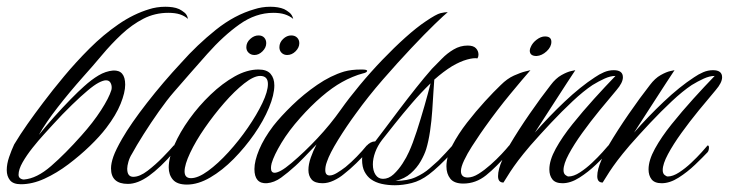

<svg xmlns="http://www.w3.org/2000/svg" viewBox="-37 -542 2160 569"><path d="M25 4Q2 4 -7.5 -8Q-17 -20 -17 -38Q-17 -56 -10 -76.5Q-3 -97 5 -114Q23 -144 44.5 -174.5Q66 -205 91 -238Q118 -274 153 -316Q188 -358 228.5 -398.5Q269 -439 314 -470Q359 -501 406 -515Q415 -518 427.5 -520Q440 -522 453 -522Q464 -522 474.5 -520.5Q485 -519 494 -515Q502 -511 510 -504.5Q518 -498 520 -486Q510 -495 496 -499.5Q482 -504 462 -504Q422 -504 388 -486.5Q354 -469 323.5 -440.5Q293 -412 265 -378.5Q237 -345 209 -314Q169 -269 134 -224Q99 -179 78 -142Q98 -167 123 -195Q148 -223 172 -247.5Q196 -272 212 -286Q234 -306 255 -318.5Q276 -331 298 -333Q334 -335 334 -291Q334 -268 320.5 -234.5Q307 -201 278 -163Q259 -138 229.5 -109.5Q200 -81 165.5 -55Q131 -29 95 -12.5Q59 4 25 4ZM34 -10Q72 -13 114.5 -50Q157 -87 204 -140Q239 -179 262.5 -215.5Q286 -252 293 -275Q294 -278 294 -283Q294 -291 290 -297.5Q286 -304 277 -304Q269 -304 255.5 -297Q242 -290 222 -273Q205 -259 176.5 -231.5Q148 -204 119 -172Q110 -162 93.5 -144Q77 -126 59.5 -104Q42 -82 30 -61Q18 -40 18 -24Q18 -17 23 -13.5Q28 -10 34 -10Z M342 3Q292 3 292 -43Q292 -58 299 -78Q306 -98 325 -131Q351 -176 398.5 -237Q446 -298 500 -356Q547 -409 602.5 -453.5Q658 -498 718 -515Q727 -518 739 -520Q751 -522 764 -522Q788 -522 805 -515Q813 -511 821 -504.5Q829 -498 832 -486Q821 -495 807 -499.5Q793 -504 773 -504Q721 -504 673 -470Q625 -436 577.5 -382.5Q530 -329 478 -269Q458 -246 434 -212Q410 -178 388.5 -144Q367 -110 354 -86Q347 -75 343.5 -62.5Q340 -50 340 -42Q340 -18 358 -18Q377 -18 400.5 -36Q424 -54 445.5 -76Q467 -98 478 -111Q482 -111 482 -105Q482 -96 478 -91Q438 -45 404.5 -21Q371 3 342 3Z M517 5Q488 5 475.5 -9.5Q463 -24 463 -46Q463 -74 479.5 -112Q496 -150 524 -189Q552 -228 587 -261.5Q622 -295 658.5 -315.5Q695 -336 729 -336Q754 -336 765 -323Q776 -310 776 -289Q776 -261 760 -222.5Q744 -184 716.5 -144.5Q689 -105 655.5 -71Q622 -37 586 -16Q550 5 517 5ZM529 -14Q550 -14 579.5 -35.5Q609 -57 640 -91Q671 -125 697.5 -163.5Q724 -202 740.5 -236.5Q757 -271 757 -293Q757 -317 734 -317Q715 -317 686.5 -294.5Q658 -272 627.5 -237Q597 -202 570 -163Q543 -124 526.5 -89Q510 -54 510 -34Q510 -14 529 -14ZM814 -379Q804 -379 797.5 -385.5Q791 -392 791 -402Q791 -416 802 -426.5Q813 -437 826 -437Q837 -437 843.5 -430.5Q850 -424 850 -414Q850 -401 839 -390Q828 -379 814 -379ZM717 -379Q707 -379 700 -385.5Q693 -392 693 -402Q693 -416 704.5 -426.5Q716 -437 729 -437Q740 -437 746 -430.5Q752 -424 752 -414Q752 -401 741 -390Q730 -379 717 -379Z M754 1Q717 3 717 -41Q717 -65 731 -98.5Q745 -132 773 -169Q795 -197 829 -230Q863 -263 903 -290.5Q943 -318 983 -330Q994 -333 1006 -334.5Q1018 -336 1035 -336Q1051 -336 1051 -332Q1051 -327 1037 -324Q1025 -321 1008 -314Q991 -307 977 -299Q948 -283 916 -255.5Q884 -228 853 -193Q819 -155 797 -118.5Q775 -82 768 -58Q766 -50 766 -44Q766 -30 777 -30Q784 -30 796 -36.5Q808 -43 827 -59Q865 -91 903.5 -132Q942 -173 973 -217Q997 -251 1029 -289.5Q1061 -328 1096 -364.5Q1131 -401 1164.5 -431Q1198 -461 1225 -479Q1256 -500 1268.5 -503Q1281 -506 1290 -506Q1281 -499 1251.5 -470.5Q1222 -442 1181.5 -399Q1141 -356 1097.5 -306Q1054 -256 1018 -206Q990 -168 965 -127.5Q940 -87 932 -63Q929 -55 928 -49Q927 -43 927 -38Q927 -22 940 -22Q949 -22 961.5 -29.5Q974 -37 987 -47Q1004 -61 1020.5 -78Q1037 -95 1050 -111Q1054 -111 1054 -105Q1054 -96 1050 -91Q1037 -76 1018.5 -58Q1000 -40 982 -26Q969 -15 952 -7Q935 1 919 1Q896 1 886.5 -10Q877 -21 877 -38Q877 -55 884 -75Q891 -95 901 -114Q884 -96 864 -75.5Q844 -55 838 -50Q816 -30 796 -15.5Q776 -1 754 1Z M1133 7Q1113 7 1094.5 3Q1076 -1 1062 -11Q1051 -19 1043.5 -33Q1036 -47 1036 -69Q1036 -95 1048.5 -109Q1061 -123 1075 -123Q1086 -137 1105 -162.5Q1124 -188 1147.5 -219Q1171 -250 1196 -281.5Q1221 -313 1243 -338Q1257 -352 1272.5 -368Q1288 -384 1307.5 -395.5Q1327 -407 1349 -407Q1366 -407 1373.5 -399Q1381 -391 1381 -380Q1381 -374 1378 -369Q1367 -371 1347 -365.5Q1327 -360 1303 -346Q1277 -330 1250 -306Q1249 -294 1247.5 -269.5Q1246 -245 1244 -214.5Q1242 -184 1237.5 -153.5Q1233 -123 1226 -100Q1221 -84 1210 -64.5Q1199 -45 1180.5 -28.5Q1162 -12 1135 -6Q1171 -6 1195 -17Q1219 -28 1235.5 -42.5Q1252 -57 1262 -66Q1270 -74 1284 -89Q1298 -104 1304 -111Q1308 -111 1308 -105Q1308 -96 1304 -91Q1262 -46 1234 -25Q1209 -6 1183 0.5Q1157 7 1133 7ZM1098 -12Q1115 -12 1129.5 -25.5Q1144 -39 1156 -57.5Q1168 -76 1175 -92Q1186 -116 1198 -153Q1210 -190 1221 -228.5Q1232 -267 1239 -295Q1211 -268 1183.5 -236Q1156 -204 1133 -175Q1110 -146 1095 -127Q1082 -110 1075 -91Q1068 -72 1068 -55Q1068 -36 1076 -24Q1084 -12 1098 -12Z M1553 -376Q1533 -376 1533 -392Q1533 -397 1536 -403Q1541 -415 1553.5 -424.5Q1566 -434 1578 -434Q1597 -434 1597 -418Q1597 -403 1583 -390Q1569 -377 1553 -376ZM1336 2Q1309 2 1297.5 -12.5Q1286 -27 1286 -49Q1286 -78 1303.5 -111.5Q1321 -145 1347 -178.5Q1373 -212 1400 -241.5Q1427 -271 1447 -290Q1466 -309 1486 -318Q1506 -327 1520.5 -330.5Q1535 -334 1535 -334Q1513 -309 1475 -263Q1437 -217 1400 -165Q1397 -161 1386 -145Q1375 -129 1361.5 -108Q1348 -87 1338.5 -67Q1329 -47 1329 -35Q1329 -16 1349 -16Q1364 -16 1381.5 -27Q1399 -38 1417 -54Q1435 -70 1449.5 -85.5Q1464 -101 1472 -111Q1476 -111 1476 -105Q1476 -96 1472 -91Q1434 -47 1403.5 -22.5Q1373 2 1336 2Z M1630 1Q1609 1 1600 -10.5Q1591 -22 1591 -40Q1591 -67 1610 -101.5Q1629 -136 1659.5 -174Q1690 -212 1723.5 -249Q1757 -286 1787 -317Q1772 -317 1754.5 -309Q1737 -301 1719 -290Q1692 -272 1660 -242Q1628 -212 1596 -178Q1564 -144 1535 -111Q1512 -84 1498.5 -66Q1485 -48 1475.5 -33.5Q1466 -19 1455 -1Q1439 -1 1439 -20Q1439 -40 1451.5 -68Q1464 -96 1473 -112Q1499 -156 1532.5 -204.5Q1566 -253 1595 -290Q1610 -310 1627 -319.5Q1644 -329 1656 -331.5Q1668 -334 1668 -334Q1662 -325 1643 -296Q1624 -267 1599 -228Q1574 -189 1548 -149Q1589 -196 1636 -240.5Q1683 -285 1726 -313Q1739 -322 1753 -328Q1767 -334 1782 -334Q1809 -334 1809 -313Q1809 -297 1790 -275Q1767 -248 1740 -215Q1713 -182 1688.5 -148Q1664 -114 1648.5 -85Q1633 -56 1633 -38Q1633 -28 1638.5 -23.5Q1644 -19 1648 -19Q1663 -19 1681.5 -31Q1700 -43 1717.5 -59.5Q1735 -76 1748.5 -91Q1762 -106 1766 -111Q1770 -111 1770 -105Q1770 -96 1766 -91Q1752 -76 1729 -54Q1706 -32 1680 -15.5Q1654 1 1630 1Z M1924 1Q1903 1 1894 -10.5Q1885 -22 1885 -40Q1885 -67 1904 -101.5Q1923 -136 1953.5 -174Q1984 -212 2017.5 -249Q2051 -286 2081 -317Q2066 -317 2048.5 -309Q2031 -301 2013 -290Q1986 -272 1954 -242Q1922 -212 1890 -178Q1858 -144 1829 -111Q1806 -84 1792.5 -66Q1779 -48 1769.5 -33.5Q1760 -19 1749 -1Q1733 -1 1733 -20Q1733 -40 1745.5 -68Q1758 -96 1767 -112Q1793 -156 1826.5 -204.5Q1860 -253 1889 -290Q1904 -310 1921 -319.5Q1938 -329 1950 -331.5Q1962 -334 1962 -334Q1956 -325 1937 -296Q1918 -267 1893 -228Q1868 -189 1842 -149Q1883 -196 1930 -240.5Q1977 -285 2020 -313Q2033 -322 2047 -328Q2061 -334 2076 -334Q2103 -334 2103 -313Q2103 -297 2084 -275Q2061 -248 2034 -215Q2007 -182 1982.5 -148Q1958 -114 1942.5 -85Q1927 -56 1927 -38Q1927 -28 1932.5 -23.5Q1938 -19 1942 -19Q1957 -19 1975.5 -31Q1994 -43 2011.5 -59.5Q2029 -76 2042.5 -91Q2056 -106 2060 -111Q2064 -111 2064 -105Q2064 -96 2060 -91Q2046 -76 2023 -54Q2000 -32 1974 -15.5Q1948 1 1924 1Z"/></svg>

Font: Luxurious Script
Style: Regular
Weight: 400
Designer: Robert E. Leuschke
Foundry: Robert E. Leuschke
Version: Version 1.010; ttfautohint (v1.8.3)